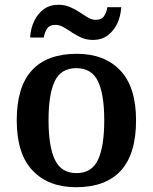

<svg xmlns="http://www.w3.org/2000/svg" viewBox="-20 -773 639 803"><path d="M298 10Q183 10 116.5 -59.5Q50 -129 50 -270Q50 -410 113.5 -479Q177 -548 301 -548Q417 -548 483 -478.5Q549 -409 549 -270Q549 -129 485.5 -59.5Q422 10 298 10ZM300 -49Q364 -49 390 -105Q416 -161 416 -270Q416 -379 389.5 -433.5Q363 -488 299 -488Q235 -488 209 -433.5Q183 -379 183 -270Q183 -161 209.5 -105Q236 -49 300 -49ZM369 -606Q342 -606 320.5 -615.5Q299 -625 280.5 -637.5Q262 -650 245.5 -659.5Q229 -669 212 -669Q187 -669 176.5 -652.5Q166 -636 163 -616H106Q108 -653 122.5 -684Q137 -715 162.5 -734Q188 -753 224 -753Q251 -753 273 -743.5Q295 -734 313.5 -721.5Q332 -709 348.5 -699.5Q365 -690 380 -690Q405 -690 415.5 -706Q426 -722 429 -743H487Q485 -706 470.5 -675Q456 -644 430.5 -625Q405 -606 369 -606Z"/></svg>

Font: Noto Serif Vithkuqi SemiBold
Style: Regular
Weight: 600
Version: Version 1.005